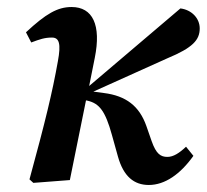

<svg xmlns="http://www.w3.org/2000/svg" viewBox="-20 -513 589 547"><path d="M64 -2 75 8 179 0 225 -227 230 -226C263 -218 280 -197 299 -128L316 -67C332 -10 362 14 404 14C450 14 494 -17 531 -69L510 -95C491 -77 474 -66 457 -66C438 -66 425 -74 412 -111L397 -154C377 -211 339 -240 276 -248L246 -252L457 -347C529 -377 549 -399 549 -432C549 -461 526 -485 494 -489L234 -268L250 -348C269 -442 244 -493 184 -493C144 -493 111 -474 54 -421L69 -392C93 -401 107 -406 128 -406C149 -406 154 -388 145 -339C129 -249 109 -167 64 -2Z"/></svg>

Font: Source Serif Pro Semibold
Style: Italic
Weight: 600
Italic angle: -12°
Designer: Frank Grießhammer
Foundry: Adobe Systems Incorporated
Version: Version 3.001;hotconv 1.0.111;makeotfexe 2.5.65597